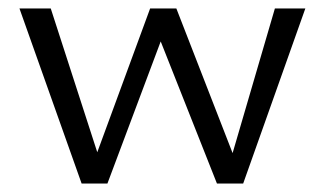

<svg xmlns="http://www.w3.org/2000/svg" viewBox="-20 -434 767 454"><path d="M26 -414H100L210 -74L335 -414H397L530 -72L630 -414H702L555 0H493L360 -336L234 0H173Z"/></svg>

Font: QiushuiShotai Bright
Style: Regular
Weight: 400
Designer: Christian Thalmann (Catharsis Fonts)
Version: Version 1.250;